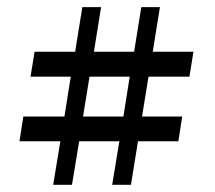

<svg xmlns="http://www.w3.org/2000/svg" viewBox="-20 -514 597 534"><path d="M506.8 -300.8H393.1L375 -189.9H486.8L476.1 -121.1H363.8L344.2 0H292L312 -121.1H200.2L180.2 0H127.9L147.9 -121.1H34.2L44.9 -189.9H159.2L176.8 -300.8H64.9L76.2 -370.1H189L209 -494.1H261.2L241.2 -370.1H353L373 -494.1H424.8L404.8 -370.1H518.1ZM323.2 -189.9 340.8 -300.8H229L210.9 -189.9Z"/></svg>

Font: Grenze
Style: Regular
Weight: 400
Designer: Renata Polastri
Foundry: Omnibus-Type
Version: Version 1.002;PS 001.002;hotconv 1.0.88;makeotf.lib2.5.64775